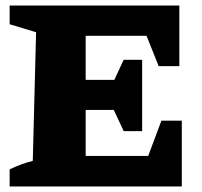

<svg xmlns="http://www.w3.org/2000/svg" viewBox="-20 -677 735 697"><path d="M566 -239H640V0H15V-62Q55 -82 99 -93L111 -560L15 -589V-657H631V-437H556L512 -547H291V-387H395L429 -460H496V-201H429L393 -278H291V-111H518Z"/></svg>

Font: Piazzolla SC ExtraBold
Style: Regular
Weight: 800
Designer: Juan Pablo del Peral
Foundry: Huerta Tipografica
Version: Version 1.330